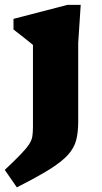

<svg xmlns="http://www.w3.org/2000/svg" viewBox="-32 -552 428 804"><path d="M106 -364Q98 -371 72.8 -390.8Q47.5 -410.5 24.5 -428.5V-473L250 -531.5H306L295.5 -372.5V-42Q295.5 2.5 287 35Q278.5 67.5 252.8 96.2Q227 125 175.8 157Q124.5 189 38.5 232.5L-12 159.5Q31 119 55 94Q79 69 90 52Q101 35 103.5 18.5Q106 2 106 -21.5Z"/></svg>

Font: Newsreader 6pt
Style: Bold
Weight: 700
Designer: Hugues Gentile
Foundry: Production Type
Version: Version 1.003; ttfautohint (v1.8.3)